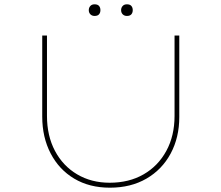

<svg xmlns="http://www.w3.org/2000/svg" viewBox="-20 -865 1027 891"><path d="M490 6Q395 6 324.5 -36Q254 -78 215 -153Q176 -228 176 -324V-700H198V-327Q198 -235 235 -165Q272 -95 338 -56Q404 -17 489 -17Q579 -17 646.5 -56Q714 -95 752 -165Q790 -235 790 -327V-700H812V-322Q812 -227 772 -152.5Q732 -78 659.5 -36Q587 6 490 6ZM569 -791Q557 -791 549.5 -798.5Q542 -806 542 -818Q542 -829 549 -837Q556 -845 569 -845Q583 -845 589.5 -837.5Q596 -830 596 -818Q596 -806 589.5 -798.5Q583 -791 569 -791ZM419 -791Q407 -791 399.5 -798.5Q392 -806 392 -818Q392 -829 399 -837Q406 -845 419 -845Q433 -845 439.5 -837.5Q446 -830 446 -818Q446 -806 439.5 -798.5Q433 -791 419 -791Z"/></svg>

Font: Lexend Tera Thin
Style: Regular
Weight: 250
Version: Version 1.007